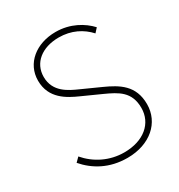

<svg xmlns="http://www.w3.org/2000/svg" viewBox="-164 -783 844 905"><g transform="rotate(-30 258.0 -330.0)"><path d="M268 12C392 12 474 -62 474 -162C474 -264 407 -303 334 -336L232 -382C185 -403 116 -434 116 -516C116 -592 178 -642 270 -642C338 -642 392 -614 430 -572L450 -594C412 -635 350 -672 270 -672C164 -672 84 -608 84 -514C84 -416 162 -377 218 -352L320 -306C386 -276 442 -248 442 -160C442 -76 374 -18 268 -18C188 -18 118 -54 70 -110L48 -88C98 -30 170 12 268 12Z"/></g></svg>

Font: Assistant ExtraLight
Style: Regular
Weight: 275
Designer: Hebrew By Ben Nathan, Latin by Paul Hunt
Version: Version 2.001;PS 002.001;hotconv 1.0.88;makeotf.lib2.5.64775